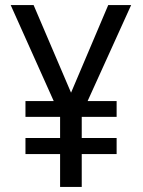

<svg xmlns="http://www.w3.org/2000/svg" viewBox="-20 -734 560 754"><path d="M259 -370 112 -714H22L191 -337H80V-275H216V-192H80V-129H216V0H301V-129H438V-192H301V-275H438V-337H324L495 -714H405Z"/></svg>

Font: Noto Sans Sinhala SemiCondensed
Style: Regular
Weight: 400
Width: 4
Designer: Jelle Bosma - Monotype Design Team
Foundry: Monotype Imaging Inc.
Version: Version 2.006